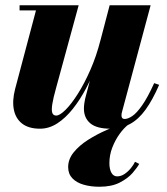

<svg xmlns="http://www.w3.org/2000/svg" viewBox="-20 -480 636 731"><path d="M132.5 10Q89.5 10 64.5 -9.2Q39.5 -28.5 32.8 -62.5Q26 -96.5 37.5 -141L117 -440.5H54.5V-460H279.5L193.5 -145Q182.5 -106 179 -83Q175.5 -60 179.2 -50Q183 -40 194 -40Q207.5 -40 229.5 -61.8Q251.5 -83.5 276.2 -122.5Q301 -161.5 324 -213.8Q347 -266 362.5 -327H378Q366.5 -282 348.8 -235Q331 -188 308 -144.2Q285 -100.5 257.2 -65.5Q229.5 -30.5 198 -10.2Q166.5 10 132.5 10ZM401 10Q348 10 323.8 -10.5Q299.5 -31 299.5 -66.5Q299.5 -75 300.8 -85Q302 -95 304 -103.5L397.5 -460H553.5L445.5 -57.5Q444 -53 443.2 -48.5Q442.5 -44 442.5 -40.5Q442.5 -27 454.5 -27Q467 -27 483.8 -38.2Q500.5 -49.5 521.2 -79Q542 -108.5 567 -163.5L586 -157Q561 -99.5 534.2 -62.5Q507.5 -25.5 474.8 -7.8Q442 10 401 10ZM358.5 231Q325.5 231 298.5 223.2Q271.5 215.5 255.5 198.8Q239.5 182 239.5 156Q239.5 126 260.5 100Q281.5 74 315.2 52.5Q349 31 388.2 14Q427.5 -3 464 -15L468.5 -5.5Q452 7 435.5 29.8Q419 52.5 407.8 81.2Q396.5 110 396.5 141Q396.5 164 404.2 177.8Q412 191.5 426 191.5Q441 191.5 454.5 182.2Q468 173 478.5 160Q489 147 494 136L510 144Q502.5 158 484.8 178.5Q467 199 436 215Q405 231 358.5 231Z"/></svg>

Font: Bodoni Moda 11pt ExtraBold
Style: Italic
Weight: 800
Italic angle: -13°
Version: Version 2.004